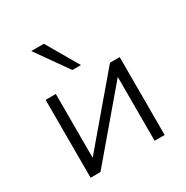

<svg xmlns="http://www.w3.org/2000/svg" viewBox="-172 -901 1010 1044"><g transform="rotate(-30 332.5 -379.0)"><path d="M100 0V-489H164V-73H151L504 -489H565V0H502V-415H514L162 0ZM307 -557 165 -758H244L361 -557Z"/></g></svg>

Font: Nunito Sans 10pt SemiExpanded Light
Style: Regular
Weight: 300
Width: 6
Designer: Vernon Adams
Foundry: Vernon Adams
Version: Version 3.101;gftools[0.9.27]